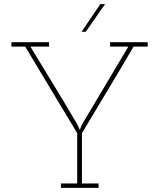

<svg xmlns="http://www.w3.org/2000/svg" viewBox="-20 -903 765 923"><path d="M454 0V-21H374V-263Q436 -367 498.5 -470.5Q561 -574 622 -679H690V-700H509V-679H597L375 -306L364 -280H363L351 -306Q296 -400 239.5 -492.5Q183 -585 126 -679H216V-700H35V-679H101Q164 -575 226 -471Q288 -367 351 -263V-21H273V0ZM392 -750Q416 -783 438.5 -816.5Q461 -850 485 -883H462Q439 -850 417 -816.5Q395 -783 372 -750Z"/></svg>

Font: Josefin Slab Thin ExtraLight
Style: Regular
Weight: 250
Version: Version 2.000